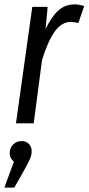

<svg xmlns="http://www.w3.org/2000/svg" viewBox="-34 -557 400 867"><path d="M303.2 -537.1Q323.2 -537.1 346.2 -529.8L319.8 -453.1Q301.3 -458 286.1 -458Q244.1 -458 213.1 -414.6Q182.1 -371.1 155.8 -286.1L118.2 0H38.1L111.8 -525.9H181.2L171.9 -425.8Q198.2 -481.4 229 -509.3Q259.8 -537.1 303.2 -537.1ZM108.9 125Q108.9 142.1 103 156.7Q97.2 171.4 78.1 206.1L30.8 290H-14.2L28.8 172.9Q9.8 157.7 9.8 134.8Q9.8 110.8 25.4 95.5Q41 80.1 63 80.1Q85 80.1 96.9 93.3Q108.9 106.4 108.9 125Z"/></svg>

Font: Fira Sans Compressed Book
Style: Italic
Weight: 350
Width: 3
Italic angle: -8°
Designer: Carrois Corporate & Edenspiekermann AG
Foundry: Carrois Corporate GbR & Edenspiekermann AG
Version: Version 4.203;PS 004.203;hotconv 1.0.88;makeotf.lib2.5.64775